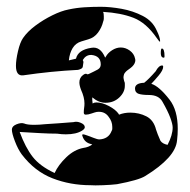

<svg xmlns="http://www.w3.org/2000/svg" viewBox="-20 -567 559 566"><path d="M247 -21Q187 -21 134.5 -41.5Q82 -62 44 -112Q33 -127 24 -150.5Q15 -174 15 -185Q15 -195 28.5 -200.5Q42 -206 51 -203Q60 -199 81 -199Q88 -199 96 -199.5Q104 -200 114 -201Q148 -203 197 -207Q206 -210 218 -205Q230 -200 230 -192Q230 -187 222 -182Q205 -171 174 -171Q168 -171 161.5 -171.5Q155 -172 148 -173Q126 -173 99 -174.5Q72 -176 38 -178Q55 -132 76.5 -104.5Q98 -77 141 -57Q152 -81 175.5 -103.5Q199 -126 226 -131Q241 -133 252 -141Q250 -141 250 -142Q229 -146 223 -166Q221 -171 225 -171Q228 -171 237.5 -167.5Q247 -164 257.5 -160Q268 -156 272 -156Q300 -157 309 -181Q311 -184 311 -187Q311 -190 311 -193Q311 -209 300 -223Q288 -240 265 -237Q260 -236 250 -232.5Q240 -229 233 -229Q227 -229 227 -235Q227 -243 228 -249Q229 -255 229 -262Q229 -271 226.5 -281Q224 -291 219 -302Q214 -315 214 -324Q214 -338 225 -346Q233 -352 237 -348Q240 -348 242 -349Q259 -357 268 -362Q277 -367 277 -377Q277 -402 250 -405H248Q233 -405 224 -390Q226 -386 226 -384Q224 -370 224 -370Q223 -364 210 -361Q170 -359 130 -355Q90 -351 49 -345Q27 -342 27 -373Q27 -390 33 -416Q39 -442 48 -455Q61 -474 84.5 -491.5Q108 -509 134.5 -522Q161 -535 182 -539Q205 -544 229 -545.5Q253 -547 277 -547Q305 -547 338.5 -541Q372 -535 401 -520Q430 -505 442 -477Q447 -467 449.5 -459Q452 -451 452 -446Q452 -444 451 -444Q450 -444 442 -455Q411 -500 373.5 -514.5Q336 -529 284 -532Q286 -528 286 -519Q286 -515 286 -511.5Q286 -508 284 -503Q280 -486 269 -471Q258 -456 240 -451L220 -445Q203 -440 194 -425Q185 -410 183 -389L204 -394Q210 -420 249 -426Q276 -431 290 -397L292 -400Q298 -411 310.5 -419Q323 -427 336 -427Q350 -427 362.5 -418Q375 -409 378 -395Q378 -394 378.5 -392.5Q379 -391 379 -390Q379 -380 370 -371Q366 -367 358 -361.5Q350 -356 346 -349Q344 -343 344 -339Q344 -336 346 -328Q348 -324 348 -321Q348 -318 348 -314Q348 -295 331.5 -279.5Q315 -264 291 -264Q271 -264 252 -280Q252 -277 252 -272.5Q252 -268 253 -262Q258 -265 264 -265Q281 -265 301 -254.5Q321 -244 330 -231Q330 -230 331 -229Q346 -235 364 -235Q390 -235 411.5 -224Q433 -213 440 -185Q442 -179 445 -171Q448 -163 453 -152Q459 -143 474 -140Q489 -169 489 -191Q489 -201 482 -220Q475 -239 459 -267Q448 -287 419 -287Q399 -287 388.5 -290.5Q378 -294 378 -306Q378 -322 405 -323Q418 -333 439 -357Q448 -374 458 -374Q461 -374 461 -370Q461 -360 447 -343.5Q433 -327 426 -320Q449 -313 480 -273Q504 -242 504 -187Q504 -179 503.5 -170.5Q503 -162 502 -154Q500 -128 476 -101.5Q452 -75 408 -48Q389 -36 325 -24Q309 -22 283.5 -21Q258 -20 247 -21ZM463 -397Q454 -397 454 -410Q454 -424 457 -424Q465 -424 465 -401Q465 -397 463 -397Z"/></svg>

Font: Moo Lah Lah
Style: Regular
Weight: 400
Designer: Robert E. Leuschke
Foundry: Robert E. Leuschke
Version: Version 1.010; ttfautohint (v1.8.3)